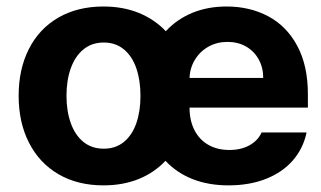

<svg xmlns="http://www.w3.org/2000/svg" viewBox="-20 -557 984 588"><path d="M37.1 -263.7Q37.1 -345.2 68.6 -407.2Q100.1 -469.2 158.9 -503.2Q217.8 -537.1 296.9 -537.1Q356.4 -537.1 404.8 -517.6Q453.1 -498 487.8 -461.4Q521.5 -498 568.8 -517.6Q616.2 -537.1 673.8 -537.1Q745.1 -537.1 801.5 -507.1Q857.9 -477.1 890.4 -416.5Q922.9 -356 922.9 -268.6V-227.5H560.5Q560.5 -188 575.4 -158.7Q590.3 -129.4 617.9 -113.5Q645.5 -97.7 682.6 -97.7Q718.3 -97.7 744.1 -112.1Q770 -126.5 781.2 -151.4H918.9Q908.7 -102.5 877 -65.9Q845.2 -29.3 794.7 -9.3Q744.1 10.7 679.7 10.7Q618.7 10.7 569.8 -8.5Q521 -27.8 486.8 -64.5Q452.1 -27.8 404.1 -8.5Q356 10.7 296.9 10.7Q217.8 10.7 159.2 -23.4Q100.6 -57.6 68.8 -119.9Q37.1 -182.1 37.1 -263.7ZM410.2 -263.7Q410.2 -311 397.5 -347.9Q384.8 -384.8 359.4 -405.8Q334 -426.8 297.9 -426.8Q261.2 -426.8 235.6 -405.8Q210 -384.8 196.8 -347.9Q183.6 -311 183.6 -263.7Q183.6 -216.8 196.8 -179.9Q210 -143.1 235.6 -122.3Q261.2 -101.6 297.9 -101.6Q334 -101.6 359.4 -122.3Q384.8 -143.1 397.5 -179.7Q410.2 -216.3 410.2 -263.7ZM786.1 -318.4Q786.1 -350.1 772.2 -375.2Q758.3 -400.4 733.4 -414.6Q708.5 -428.7 676.8 -428.7Q644.5 -428.7 618.4 -414.1Q592.3 -399.4 576.9 -374Q561.5 -348.6 560.5 -318.4Z"/></svg>

Font: Pretendard Std
Style: Bold
Weight: 700
Designer: Base glyphs from Inter by Rasmus Andersson; Hangeul glyphs from Noto Sans CJK(Source Han Sans) by Jang Soo-young and Kan
Foundry: Kil Hyung-jin
Version: Version 1.309